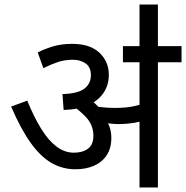

<svg xmlns="http://www.w3.org/2000/svg" viewBox="-20 -825 819 845"><path d="M675 -551V0H594V-551H521V-622H779V-551ZM298 -632Q376 -632 417.5 -593Q459 -554 459 -495Q459 -452 436.5 -417.5Q414 -383 370 -363Q326 -343 260 -341L255 -411Q323 -413 351.5 -435Q380 -457 380 -494Q380 -530 356.5 -546Q333 -562 302 -562Q265 -562 235 -552Q205 -542 171 -525L146 -594Q172 -608 210.5 -620Q249 -632 298 -632ZM470 -218Q470 -172 449 -141Q428 -110 392.5 -95Q357 -80 312 -80Q255 -80 206.5 -108Q158 -136 114.5 -197Q71 -258 29 -356L100 -382Q129 -311 160.5 -259.5Q192 -208 228 -180.5Q264 -153 305 -153Q343 -153 367 -170.5Q391 -188 391 -227Q391 -275 358 -310Q325 -345 278 -374L337 -377L380 -386Q394 -374 411 -357Q428 -340 438 -323L443 -304Q456 -285 463 -264Q470 -243 470 -218ZM486 -350Q534 -350 569 -357.5Q604 -365 651 -382V-310Q608 -291 573.5 -285Q539 -279 498 -279Q483 -279 463 -281.5Q443 -284 425.5 -287.5Q408 -291 400 -294L353 -350L359 -365Q388 -358 420 -354Q452 -350 486 -350ZM594 -615V-805H675V-615Z"/></svg>

Font: Noto Sans Devanagari
Style: Regular
Weight: 400
Designer: Jelle Bosma - Monotype Design Team
Foundry: Monotype Imaging Inc.
Version: Version 2.003